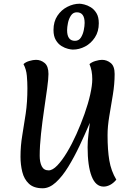

<svg xmlns="http://www.w3.org/2000/svg" viewBox="-20 -994 717 1030"><path d="M209 16Q161 16 135 -8.5Q109 -33 99.5 -72Q90 -111 90 -153Q90 -212 99.5 -268Q109 -324 118 -385Q127 -446 127 -521Q127 -553 124 -587.5Q121 -622 106 -650Q117 -661 137.5 -667Q158 -673 173 -673Q199 -673 219.5 -656Q240 -639 240 -597Q240 -572 233 -520.5Q226 -469 216.5 -405Q207 -341 200 -276Q193 -211 193 -158Q193 -124 204 -102Q215 -80 241 -80Q262 -80 287.5 -106.5Q313 -133 339.5 -177Q366 -221 390 -274.5Q414 -328 433.5 -383Q453 -438 464 -487Q475 -536 475 -569Q475 -616 460 -650Q472 -661 492.5 -667Q513 -673 527 -673Q553 -673 574 -656Q595 -639 595 -597Q595 -544 585.5 -486Q576 -428 566.5 -372Q557 -316 557 -269Q557 -189 566.5 -133Q576 -77 604 -30Q588 -11 570.5 -2Q553 7 536 7Q493 7 471.5 -48.5Q450 -104 450 -204Q450 -239 454.5 -273Q459 -307 462 -335Q436 -274 407 -212.5Q378 -151 346 -99Q314 -47 279.5 -15.5Q245 16 209 16ZM371 -728Q362 -728 345 -732Q328 -736 310 -747Q292 -758 279.5 -779Q267 -800 267 -833Q267 -878 288 -909.5Q309 -941 341.5 -957.5Q374 -974 407 -974Q415 -974 432 -970Q449 -966 467 -955Q485 -944 497.5 -923.5Q510 -903 510 -869Q510 -825 489 -793Q468 -761 436.5 -744.5Q405 -728 371 -728ZM382 -775Q403 -775 414 -792.5Q425 -810 429.5 -832.5Q434 -855 434 -871Q434 -928 392 -928Q372 -928 360.5 -910.5Q349 -893 344.5 -870.5Q340 -848 340 -832Q340 -775 382 -775Z"/></svg>

Font: Paprika
Style: Regular
Weight: 400
Designer: Eduardo Rodriguez Tunni
Foundry: Eduardo Rodriguez Tunni
Version: Version 1.010; ttfautohint (v1.8.3)